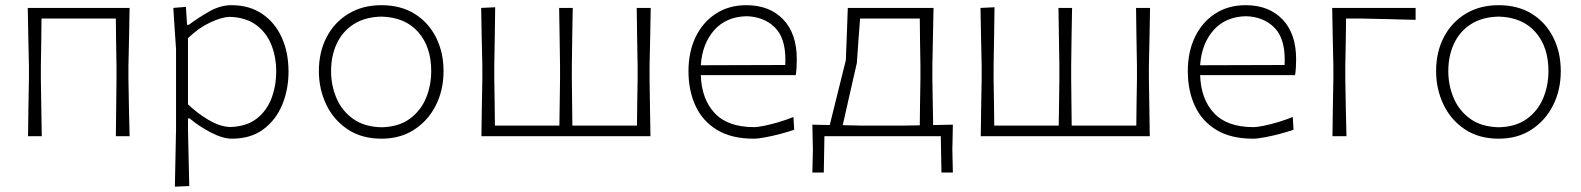

<svg xmlns="http://www.w3.org/2000/svg" viewBox="-20 -525 6094 740"><path d="M88 0Q88.5 -56 89.5 -107.8Q90.5 -159.5 91.5 -220.5V-270.5Q90 -333 89 -386Q88 -439 87 -494.5H479.5Q478.5 -439 477.5 -386Q476.5 -333 475 -270.5V-220.5Q476 -159.5 477 -107.8Q478 -56 479.5 0H426.5Q427 -56 427.8 -107.8Q428.5 -159.5 429 -220.5V-270.5Q428 -321 427.5 -365Q427 -409 426.5 -453.5H140Q139.5 -409 139 -365.2Q138.5 -321.5 137.5 -270.5V-220.5Q138.5 -159.5 139.2 -107.8Q140 -56 141 0Z M654 194.5Q655 138.5 656.2 85.5Q657.5 32.5 658.5 -28.5V-335.5Q656 -372.5 653.2 -413.5Q650.5 -454.5 648 -494.5L696.5 -498.5L701 -429.5H708Q743 -456 786 -480.5Q829 -505 872 -505Q941 -505 990.2 -471.8Q1039.5 -438.5 1065.8 -380.8Q1092 -323 1092 -249Q1092 -179.5 1067.5 -120.8Q1043 -62 994.5 -26.2Q946 9.5 874 9.5Q839 9.5 793.8 -13.8Q748.5 -37 711 -68.5H704.5V-27Q706 33 707 84.5Q708 136 709.5 192ZM866 -35.5Q929 -37 968.2 -67Q1007.5 -97 1026 -145.2Q1044.5 -193.5 1044.5 -249Q1044.5 -307 1025 -354.2Q1005.5 -401.5 965.5 -430Q925.5 -458.5 864.5 -460Q834 -459 789.8 -438.2Q745.5 -417.5 704.5 -378V-123Q739 -89.5 783.2 -63.2Q827.5 -37 866 -35.5Z M1450.5 9.5Q1373.5 9.5 1319.5 -26.8Q1265.5 -63 1237.2 -122.5Q1209 -182 1209 -251Q1209 -325 1239.2 -382.5Q1269.5 -440 1323.8 -472.5Q1378 -505 1450 -505Q1524.5 -505 1578 -471.8Q1631.5 -438.5 1660.5 -380.8Q1689.5 -323 1689.5 -251Q1689.5 -178 1659.8 -119Q1630 -60 1576.2 -25.2Q1522.5 9.5 1450.5 9.5ZM1450.5 -34.5Q1516.5 -36 1558.8 -66.8Q1601 -97.5 1621.5 -146.2Q1642 -195 1642 -251Q1642 -344.5 1591.8 -401.5Q1541.5 -458.5 1450.5 -461Q1386 -459.5 1342.8 -431.5Q1299.5 -403.5 1277.8 -356.5Q1256 -309.5 1256 -251Q1256 -195.5 1277 -146.5Q1298 -97.5 1341 -66.8Q1384 -36 1450.5 -34.5Z M1835.5 0Q1836 -56 1837 -107.8Q1838 -159.5 1839 -220.5V-270.5Q1837.5 -333 1836.5 -386Q1835.5 -439 1834.5 -494.5L1888.5 -497Q1888 -440.5 1887 -387Q1886 -333.5 1885 -270.5V-220.5Q1886 -169.5 1886.5 -127.2Q1887 -85 1887.5 -41H2136Q2136.5 -85 2137.2 -127.2Q2138 -169.5 2138.5 -220.5V-270.5Q2137.5 -333 2136.8 -386Q2136 -439 2135 -494.5H2187.5Q2186.5 -439 2185.5 -386Q2184.5 -333 2184 -270.5V-220.5Q2184.5 -170 2185 -127.5Q2185.5 -85 2186 -41H2435Q2435.5 -85 2436 -127.2Q2436.5 -169.5 2437.5 -220.5V-270.5Q2436.5 -333 2435.5 -386Q2434.5 -439 2434 -494.5H2488Q2487 -439 2486 -386Q2485 -333 2483.5 -270.5V-220.5Q2484.5 -159.5 2485.2 -107.8Q2486 -56 2487 0Z M2884.5 9.5Q2799.5 9.5 2743.8 -24.2Q2688 -58 2660.8 -116.8Q2633.5 -175.5 2633.5 -251Q2633.5 -325 2661 -382.2Q2688.5 -439.5 2738.8 -472.2Q2789 -505 2856.5 -505Q2946 -505 2998.5 -450.2Q3051 -395.5 3051 -296.5Q3051 -261 3047 -235.5H2681Q2684 -143 2734.5 -89Q2785 -35 2887 -35Q2899 -35 2924.5 -40Q2950 -45 2980.2 -54Q3010.5 -63 3038 -74L3041 -25Q3018 -17 2988 -9Q2958 -1 2930 4.2Q2902 9.5 2884.5 9.5ZM2857.5 -462.5Q2778 -460.5 2732.2 -408.2Q2686.5 -356 2681 -273.5L3006.5 -274.5Q3006.5 -280 3006.8 -285.2Q3007 -290.5 3007 -295.5Q3007 -380 2965.5 -420.2Q2924 -460.5 2857.5 -462.5Z M3111 140Q3112 97.5 3113 51.5Q3112.5 29 3112 5Q3111.5 -19 3111 -44.5Q3127.5 -44 3144.2 -43.8Q3161 -43.5 3178 -43Q3185.5 -73 3200.5 -134Q3215.5 -195 3240 -293Q3242.5 -357 3244.2 -401.5Q3246 -446 3247.5 -494.5H3578Q3577 -438.5 3575.8 -385.8Q3574.5 -333 3573.5 -270.5V-220.5Q3574.5 -170 3575 -128.2Q3575.5 -86.5 3576.5 -43Q3595.5 -43.5 3614.5 -43.8Q3633.5 -44 3652.5 -44.5Q3652 -18.5 3651.5 5Q3651 28.5 3650.5 51.5Q3651 74 3651.5 96Q3652 118 3652.5 140H3608.5L3606 0H3157.5L3155 140ZM3296.5 -41H3466.5Q3481 -41 3495.5 -41.5Q3510 -42 3525 -42Q3525.5 -85.5 3526 -127.8Q3526.5 -170 3527.5 -220.5V-270.5Q3526.5 -322.5 3526 -365.8Q3525.5 -409 3525 -453.5H3295Q3292 -415 3289 -375.2Q3286 -335.5 3282.5 -282.5Q3268.5 -221 3253.5 -155.2Q3238.5 -89.5 3228 -42.5Q3245.5 -42 3262.8 -41.8Q3280 -41.5 3296.5 -41Z M3760 0Q3760.5 -56 3761.5 -107.8Q3762.5 -159.5 3763.5 -220.5V-270.5Q3762 -333 3761 -386Q3760 -439 3759 -494.5L3813 -497Q3812.5 -440.5 3811.5 -387Q3810.5 -333.5 3809.5 -270.5V-220.5Q3810.5 -169.5 3811 -127.2Q3811.5 -85 3812 -41H4060.5Q4061 -85 4061.8 -127.2Q4062.5 -169.5 4063 -220.5V-270.5Q4062 -333 4061.2 -386Q4060.5 -439 4059.5 -494.5H4112Q4111 -439 4110 -386Q4109 -333 4108.5 -270.5V-220.5Q4109 -170 4109.5 -127.5Q4110 -85 4110.5 -41H4359.5Q4360 -85 4360.5 -127.2Q4361 -169.5 4362 -220.5V-270.5Q4361 -333 4360 -386Q4359 -439 4358.5 -494.5H4412.5Q4411.5 -439 4410.5 -386Q4409.5 -333 4408 -270.5V-220.5Q4409 -159.5 4409.8 -107.8Q4410.5 -56 4411.5 0Z M4809 9.5Q4724 9.5 4668.2 -24.2Q4612.5 -58 4585.2 -116.8Q4558 -175.5 4558 -251Q4558 -325 4585.5 -382.2Q4613 -439.5 4663.2 -472.2Q4713.5 -505 4781 -505Q4870.5 -505 4923 -450.2Q4975.5 -395.5 4975.5 -296.5Q4975.5 -261 4971.5 -235.5H4605.5Q4608.5 -143 4659 -89Q4709.5 -35 4811.5 -35Q4823.5 -35 4849 -40Q4874.5 -45 4904.8 -54Q4935 -63 4962.5 -74L4965.5 -25Q4942.5 -17 4912.5 -9Q4882.5 -1 4854.5 4.2Q4826.5 9.5 4809 9.5ZM4782 -462.5Q4702.5 -460.5 4656.8 -408.2Q4611 -356 4605.5 -273.5L4931 -274.5Q4931 -280 4931.2 -285.2Q4931.5 -290.5 4931.5 -295.5Q4931.5 -380 4890 -420.2Q4848.5 -460.5 4782 -462.5Z M5115.5 0Q5116 -56 5117 -107.8Q5118 -159.5 5119 -220.5V-270.5Q5117.5 -333 5116.5 -386Q5115.5 -439 5114.5 -494.5H5436V-448.5Q5384.5 -450 5331.8 -451.2Q5279 -452.5 5229 -453.5H5168Q5167.5 -409 5166.8 -365.8Q5166 -322.5 5165 -270.5V-220.5Q5166 -159.5 5167 -107.8Q5168 -56 5169.5 0Z M5756.5 9.5Q5679.5 9.5 5625.5 -26.8Q5571.5 -63 5543.2 -122.5Q5515 -182 5515 -251Q5515 -325 5545.2 -382.5Q5575.5 -440 5629.8 -472.5Q5684 -505 5756 -505Q5830.5 -505 5884 -471.8Q5937.5 -438.5 5966.5 -380.8Q5995.5 -323 5995.5 -251Q5995.5 -178 5965.8 -119Q5936 -60 5882.2 -25.2Q5828.5 9.5 5756.5 9.5ZM5756.5 -34.5Q5822.5 -36 5864.8 -66.8Q5907 -97.5 5927.5 -146.2Q5948 -195 5948 -251Q5948 -344.5 5897.8 -401.5Q5847.5 -458.5 5756.5 -461Q5692 -459.5 5648.8 -431.5Q5605.5 -403.5 5583.8 -356.5Q5562 -309.5 5562 -251Q5562 -195.5 5583 -146.5Q5604 -97.5 5647 -66.8Q5690 -36 5756.5 -34.5Z"/></svg>

Font: Commissioner Loud ExtraLight
Style: Regular
Weight: 200
Designer: Kostas Bartsokas
Foundry: Kostas Bartsokas
Version: Version 1.000; ttfautohint (v1.8.3)